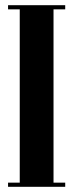

<svg xmlns="http://www.w3.org/2000/svg" viewBox="-20 -719 282 739"><path d="M56 -699H186V0H56ZM11 -683V-699H56V-683ZM186 -683V-699H231V-683ZM186 0V-16H231V0ZM11 0V-16H56V0Z"/></svg>

Font: Emberly Black
Style: Regular
Weight: 900
Designer: Rajesh Rajput
Foundry: Rajesh Rajput
Version: Version 1.000